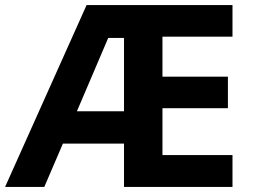

<svg xmlns="http://www.w3.org/2000/svg" viewBox="-20 -734 992 754"><path d="M893 0H467V-170H227L154 0H0L320 -714H893V-590H618V-433H875V-309H618V-125H893ZM282 -297H467V-585H405Z"/></svg>

Font: Noto Sans Myanmar
Style: Bold
Weight: 700
Designer: Monotype Design Team
Foundry: Monotype Imaging Inc.
Version: Version 2.107; ttfautohint (v1.8.4.7-5d5b)